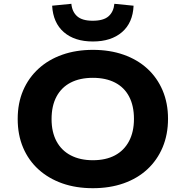

<svg xmlns="http://www.w3.org/2000/svg" viewBox="-20 -978 976 1009"><path d="M468 11Q379 11 307 -14.5Q235 -40 182.5 -87.5Q130 -135 101.5 -202Q73 -269 73 -353Q73 -436 101.5 -502.5Q130 -569 182.5 -617Q235 -665 307.5 -690.5Q380 -716 468 -716Q557 -716 629.5 -690.5Q702 -665 754 -617.5Q806 -570 834.5 -503Q863 -436 863 -354Q863 -271 834.5 -203.5Q806 -136 754 -88Q702 -40 629.5 -14.5Q557 11 468 11ZM468 -136Q536 -136 584 -161.5Q632 -187 658 -236Q684 -285 684 -353Q684 -422 658.5 -470.5Q633 -519 584.5 -544Q536 -569 468 -569Q400 -569 351.5 -544Q303 -519 277 -470.5Q251 -422 251 -352Q251 -284 277 -235.5Q303 -187 352 -161.5Q401 -136 468 -136ZM468 -760Q372 -760 315.5 -809Q259 -858 254 -948L355 -958Q359 -916 385.5 -892.5Q412 -869 467 -869Q524 -869 550.5 -892.5Q577 -916 581 -958L682 -948Q678 -858 621 -809Q564 -760 468 -760Z"/></svg>

Font: Nunito Sans 7pt SemiExpanded ExtraBold
Style: Regular
Weight: 800
Width: 6
Designer: Vernon Adams
Foundry: Vernon Adams
Version: Version 3.101;gftools[0.9.27]